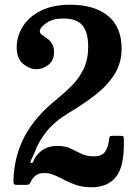

<svg xmlns="http://www.w3.org/2000/svg" viewBox="-20 -780 576 810"><path d="M502.5 -190.5Q505.5 -80 470.2 -35Q435 10 367 10Q330.5 10 303 1Q275.5 -8 253 -20Q230.5 -32 210 -41Q189.5 -50 167 -50Q145.5 -50 132.2 -40.8Q119 -31.5 111 -15.5Q107.5 -8 104.5 -4Q101.5 0 89.5 0H51Q41.5 0 39 -3.5Q36.5 -7 36.5 -16.5Q39 -120.5 84.2 -205.2Q129.5 -290 221 -362.5Q253 -388.5 283.2 -419Q313.5 -449.5 332.8 -489.2Q352 -529 352 -582Q352 -644.5 327.5 -673.2Q303 -702 247 -702Q202.5 -702 175.2 -682.8Q148 -663.5 148 -648Q148 -639.5 157 -633.2Q166 -627 178 -618.5Q190 -610 199 -596.2Q208 -582.5 208 -559.5Q208 -525 184.2 -506.5Q160.5 -488 133.5 -488Q105 -488 77.8 -510.2Q50.5 -532.5 50.5 -579.5Q50.5 -627.5 76.5 -668.8Q102.5 -710 152.8 -735Q203 -760 276 -760Q379 -760 436 -712.8Q493 -665.5 493 -575.5Q493 -514 463.2 -466.8Q433.5 -419.5 382.8 -380Q332 -340.5 269 -303Q210 -267.5 175.8 -224.5Q141.5 -181.5 126.5 -137.5Q119 -120.5 112 -106.2Q105 -92 112 -92Q119.5 -92 122.8 -103.2Q126 -114.5 139 -129Q169.5 -164.5 222.5 -164.5Q255 -164.5 277.8 -153.5Q300.5 -142.5 322.8 -131.5Q345 -120.5 375.5 -120.5Q409 -120.5 422.8 -139.2Q436.5 -158 440 -191Q441.5 -201.5 443.2 -204.2Q445 -207 457 -207H487.5Q498.5 -207 500.5 -204.2Q502.5 -201.5 502.5 -190.5Z"/></svg>

Font: Besley* Narrow Semi
Style: Regular
Weight: 600
Width: 4
Designer: Owen Earl
Foundry: indestructible type*
Version: Version 3.000; ttfautohint (v1.8.3)